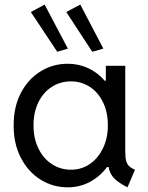

<svg xmlns="http://www.w3.org/2000/svg" viewBox="-20 -802 641 830"><path d="M449.2 -80.1H442.9Q412.1 -38.6 368.2 -15.4Q324.2 7.8 272.5 7.8Q209 7.8 155.5 -25.4Q102.1 -58.6 70.3 -119.6Q38.6 -180.7 39.1 -259.8Q38.6 -339.4 70.1 -399.9Q101.6 -460.4 155.3 -493.4Q209 -526.4 272.5 -526.4Q320.3 -526.4 361.3 -507.3Q402.3 -488.3 432.6 -453.1H437.5V-517.6H521.5V-146.5Q521.5 -122.6 524.9 -108.2Q528.3 -93.8 537.4 -84.5Q546.4 -75.2 563.5 -68.4L531.2 7.8Q494.6 -10.3 474.9 -29.8Q455.1 -49.3 449.2 -80.1ZM446.3 -259.8Q446.3 -317.4 425 -360.6Q403.8 -403.8 367.4 -427Q331.1 -450.2 287.1 -450.2Q240.2 -450.2 203.1 -426Q166 -401.9 145.3 -358.4Q124.5 -314.9 125 -259.8Q124.5 -205.6 145.3 -161.9Q166 -118.2 203.1 -93.3Q240.2 -68.4 287.1 -68.4Q332.5 -68.4 368.7 -93.3Q404.8 -118.2 425.5 -161.9Q446.3 -205.6 446.3 -259.8ZM266.6 -750 327.1 -782.2 426.8 -591.8 378.9 -578.1ZM113.3 -750 172.9 -782.2 273.4 -591.8 227.5 -578.1Z"/></svg>

Font: Reddit Sans Strawberry
Style: Regular
Weight: 400
Designer: Stephen Hutchings
Foundry: Reddit
Version: Version 1.013